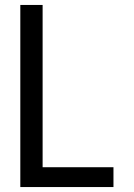

<svg xmlns="http://www.w3.org/2000/svg" viewBox="-20 -755 540 775"><path d="M62 0V-735H152V-80H438V0Z"/></svg>

Font: Iosevka Custom Medium
Style: Regular
Weight: 500
Monospace: yes
Designer: Belleve Invis
Foundry: Belleve Invis
Version: Version 32.5.0; ttfautohint (v1.8.4)